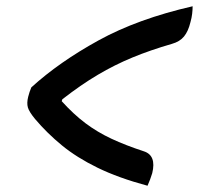

<svg xmlns="http://www.w3.org/2000/svg" viewBox="-20 -606 640 613"><path d="M80 -327Q169 -408 294.5 -477Q420 -546 595 -586Q595 -575 593.5 -562Q592 -549 588 -535Q581 -506 567.5 -489.5Q554 -473 529 -466Q460 -446 403 -422.5Q346 -399 292 -367Q238 -335 179 -289L177 -283Q215 -241 253 -212.5Q291 -184 336 -163Q381 -142 439 -123Q480 -110 466 -53Q460 -33 451 -13Q358 -38 291.5 -70.5Q225 -103 177.5 -142Q130 -181 92 -226Q73 -249 69 -263Q65 -277 70 -297Q72 -305 74.5 -312.5Q77 -320 80 -327Z"/></svg>

Font: Recursive Mn Csl St Med
Style: Italic
Weight: 500
Italic angle: -15°
Monospace: yes
Version: Version 1.079;hotconv 1.0.112;makeotfexe 2.5.65598; ttfautoh